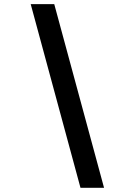

<svg xmlns="http://www.w3.org/2000/svg" viewBox="-20 -806 626 919"><path d="M365.2 92.8 127 -786.1H239.7L478 92.8Z"/></svg>

Font: Cascadia Mono NF SemiBold
Style: Italic
Weight: 600
Italic angle: -10°
Monospace: yes
Designer: Aaron Bell
Foundry: Saja Typeworks
Version: Version 2404.023; ttfautohint (v1.8.4)